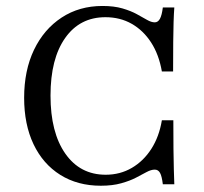

<svg xmlns="http://www.w3.org/2000/svg" viewBox="-20 -602 675 634"><path d="M312.9 11.3Q236.3 11.3 179 -24.6Q121.8 -60.5 90.7 -125.8Q59.7 -191.1 59.7 -279Q59.7 -369.4 92.3 -437.5Q125 -505.6 183.5 -544Q241.9 -582.3 318.5 -582.3Q356.5 -582.3 384.3 -574.2Q412.1 -566.1 431.9 -555.2Q451.6 -544.4 465.7 -536.3Q479.8 -528.2 491.1 -528.2Q501.6 -528.2 508.1 -539.9Q514.5 -551.6 517.7 -577.4H555.6Q554 -555.6 553.2 -529Q552.4 -502.4 552 -463.7Q551.6 -425 551.6 -366.1H514.5Q504.8 -421.8 479 -461.7Q453.2 -501.6 414.9 -523.4Q376.6 -545.2 328.2 -545.2Q243.5 -545.2 195.2 -476.6Q146.8 -408.1 146.8 -286.3Q146.8 -164.5 195.6 -94.8Q244.4 -25 329 -25Q376.6 -25 415.3 -47.6Q454 -70.2 479.8 -110.5Q505.6 -150.8 514.5 -204.8H552.4Q552.4 -149.2 552.8 -110.1Q553.2 -71 554 -43.5Q554.8 -16.1 555.6 6.5H517.7Q514.5 -20.2 508.5 -31Q502.4 -41.9 491.1 -41.9Q479 -41.9 464.1 -33.9Q449.2 -25.8 429 -15.3Q408.9 -4.8 380.2 3.2Q351.6 11.3 312.9 11.3Z"/></svg>

Font: Playfair 9pt
Style: Regular
Weight: 400
Designer: Claus Eggers Sørensen
Foundry: Claus Eggers Sørensen
Version: Version 2.203